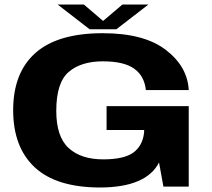

<svg xmlns="http://www.w3.org/2000/svg" viewBox="-20 -829 942 853"><path d="M426 4Q630 3 686.5 -107L706 0H818.5V-357.5H453.5V-251.5H620.5L620 -238.5Q613 -180.5 571.8 -150.8Q530.5 -121 438 -121Q340 -121 285 -171.2Q230 -221.5 230 -336.5Q230 -462 285 -509.2Q340 -556.5 437 -556.5Q530.5 -556.5 576 -524Q621.5 -491.5 628 -429H818.5Q813 -533.5 716.5 -607.5Q620 -681.5 436.5 -681.5Q236.5 -681.5 137.5 -593.8Q38.5 -506 38.5 -339.5Q38.5 -174.5 134.8 -85.2Q231 4 426 4ZM378 -699H497L639.5 -809H524L438 -736L352.5 -809H236Z"/></svg>

Font: Anybody Expanded
Style: Bold
Weight: 700
Width: 7
Designer: Tyler Finck
Foundry: Etcetera Type Company
Version: Version 1.113;gftools[0.9.25]